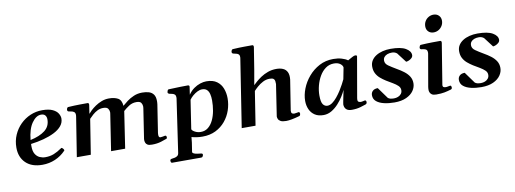

<svg xmlns="http://www.w3.org/2000/svg" viewBox="-71 -1182 4875 1817"><g transform="rotate(-10 2366.5 -273.5)"><path d="M501.5 -386.7Q501.5 -346.7 475.1 -315.2Q448.7 -283.7 403.1 -260.7Q357.4 -237.8 299.1 -222.2Q240.7 -206.5 176.8 -198.7Q176.3 -193.4 176.3 -187.5Q176.3 -181.6 176.3 -175.8Q176.3 -128.9 192.9 -101.8Q209.5 -74.7 235.4 -63.2Q261.2 -51.8 288.6 -51.8Q334 -51.8 370.8 -66.4Q407.7 -81.1 446.8 -108.4Q449.2 -109.9 451.2 -111.3Q453.1 -112.8 455.6 -111.8Q459.5 -110.8 467 -102.8Q474.6 -94.7 475.6 -89.4Q475.6 -88.4 476.1 -87.9Q476.6 -87.4 476.6 -86.4Q476.6 -84.5 475.3 -83Q474.1 -81.5 473.1 -80.1Q430.7 -35.6 373 -10.7Q315.4 14.2 249.5 14.2Q147 14.2 90.3 -41Q33.7 -96.2 33.7 -188Q33.7 -253.4 58.1 -309.3Q82.5 -365.2 124.5 -407Q166.5 -448.7 220.7 -471.9Q274.9 -495.1 335 -495.1Q397.9 -495.1 434.6 -477.8Q471.2 -460.4 486.3 -435.1Q501.5 -409.7 501.5 -386.7ZM317.4 -455.6Q269.5 -455.6 229 -397.9Q188.5 -340.3 178.7 -236.3Q268.1 -255.4 319.1 -294.9Q370.1 -334.5 369.6 -401.9Q369.6 -424.8 357.2 -440.2Q344.7 -455.6 317.4 -455.6Z M1418.9 -360.4 1377.4 -92.3Q1376.5 -81.5 1376.5 -74.2Q1376.5 -61.5 1380.9 -54.9Q1385.3 -48.3 1394.5 -48.3Q1402.3 -48.3 1415.8 -51Q1429.2 -53.7 1437.5 -55.2Q1444.8 -56.6 1449 -51.5Q1453.1 -46.4 1453.1 -38.1Q1453.1 -34.2 1451.7 -30Q1450.2 -25.9 1446.3 -24.4Q1429.7 -17.6 1391.1 -5.6Q1352.5 6.3 1304.2 6.3Q1274.4 6.8 1260.3 -2.2Q1246.1 -11.2 1241.7 -24.7Q1237.3 -38.1 1237.3 -49.3Q1237.3 -57.6 1238.3 -63.5Q1239.3 -69.3 1239.3 -69.3L1282.2 -349.1Q1283.2 -355.5 1283.2 -363.8Q1283.2 -381.3 1272.7 -398.7Q1262.2 -416 1226.6 -416Q1186.5 -416 1154.8 -395.3Q1123 -374.5 1099.1 -352.5L1045.9 0H910.6L964.4 -350.1Q965.8 -356 965.8 -363.8Q965.8 -381.3 954.8 -398.7Q943.8 -416 908.2 -416Q877.4 -416 851.6 -402.8Q825.7 -389.6 805.2 -371.1Q784.7 -352.5 769 -335.9L715.8 0H581.5L641.6 -379.9Q643.1 -388.2 643.1 -394Q643.1 -416.5 631.1 -425Q619.1 -433.6 603.5 -435.8Q587.9 -438 577.1 -440.9Q567.9 -445.3 567.9 -455.6Q567.9 -456.5 568.1 -457.8Q568.4 -459 568.4 -460.4Q568.4 -466.3 572.8 -473.9Q577.1 -481.4 583 -481.9Q645 -485.8 694.8 -486.3Q744.6 -486.8 771 -486.8Q774.9 -486.8 779.5 -482.9Q784.2 -479 782.7 -467.3L770 -383.3Q778.8 -394.5 798.1 -413.1Q817.4 -431.6 845 -450.4Q872.6 -469.2 906 -482.2Q939.5 -495.1 976.1 -495.1Q1028.8 -495.1 1062.5 -476.8Q1096.2 -458.5 1100.6 -402.3Q1120.6 -419.9 1149.2 -441.7Q1177.7 -463.4 1214.8 -479.2Q1252 -495.1 1295.4 -495.1Q1330.1 -495.1 1358.4 -487.1Q1386.7 -479 1403.8 -456.5Q1420.9 -434.1 1420.9 -391.1Q1420.9 -384.3 1420.4 -376.5Q1419.9 -368.7 1418.9 -360.4Z M1460.4 208Q1453.6 208 1450.4 201.4Q1447.3 194.8 1447.3 189.5Q1447.3 178.2 1452.4 174.6Q1457.5 170.9 1466.8 169.9Q1479 168.5 1493.4 165.5Q1507.8 162.6 1519.3 153.8Q1530.8 145 1533.2 125L1606.9 -379.9Q1607.4 -383.3 1607.7 -386.5Q1607.9 -389.6 1607.9 -392.6Q1607.9 -414.6 1597.2 -423.1Q1586.4 -431.6 1572.3 -434.1Q1558.1 -436.5 1547.4 -439.5Q1541 -441.4 1537.1 -445.1Q1533.2 -448.7 1533.2 -457Q1533.7 -461.4 1537.4 -471.4Q1541 -481.4 1548.3 -481.9Q1610.4 -484.9 1660.2 -485.8Q1710 -486.8 1736.3 -486.8Q1740.2 -486.8 1744.4 -483.9Q1748.5 -481 1748.5 -472.2L1737.3 -397Q1761.2 -431.6 1791.3 -452.9Q1821.3 -474.1 1853 -484.4Q1884.8 -494.6 1912.1 -494.6Q1975.6 -494.6 2013.2 -467Q2050.8 -439.5 2067.1 -395.5Q2083.5 -351.6 2083.5 -301.8Q2083.5 -243.7 2064.5 -187.5Q2045.4 -131.3 2007.6 -85.7Q1969.7 -40 1914.6 -12.7Q1859.4 14.6 1787.6 14.6Q1758.3 14.6 1732.2 10.7Q1706.1 6.8 1683.1 0.5L1677.7 52.7L1664.1 140.1Q1663.6 149.9 1676.5 156Q1689.5 162.1 1708.5 165Q1727.5 168 1746.6 169.9Q1760.7 171.4 1760.7 183.1Q1760.7 189.5 1755.9 198.7Q1751 208 1740.7 208ZM1779.3 -31.7Q1820.8 -31.7 1850.3 -55.7Q1879.9 -79.6 1898.9 -119.4Q1918 -159.2 1926.8 -208Q1935.5 -256.8 1935.5 -306.6Q1935.5 -341.8 1928.7 -368.9Q1921.9 -396 1905.5 -411.4Q1889.2 -426.8 1859.9 -426.8Q1837.9 -426.8 1814.2 -415Q1790.5 -403.3 1769.8 -385.5Q1749 -367.7 1735.8 -348.6L1693.8 -72.8Q1698.7 -58.1 1724.1 -44.9Q1749.5 -31.7 1779.3 -31.7Z M2166 0 2267.6 -652.8Q2268.1 -655.8 2268.3 -658.7Q2268.6 -661.6 2268.6 -664.6Q2268.6 -685.5 2257.6 -693.6Q2246.6 -701.7 2231.4 -703.9Q2216.3 -706.1 2205.6 -710Q2201.2 -712.4 2198.5 -716.8Q2195.8 -721.2 2196.8 -729.5Q2197.3 -735.4 2201.7 -742.9Q2206.1 -750.5 2211.9 -751Q2273.9 -754.9 2324.2 -755.1Q2374.5 -755.4 2400.9 -755.4Q2404.8 -755.4 2409.2 -751.5Q2413.6 -747.6 2412.6 -735.8L2378.9 -524.9L2353.5 -379.9Q2364.3 -390.1 2385 -408.9Q2405.8 -427.7 2435.5 -447.5Q2465.3 -467.3 2503.2 -481.2Q2541 -495.1 2585.4 -495.1Q2621.6 -495.1 2648.4 -483.6Q2675.3 -472.2 2688.7 -445.3Q2702.1 -418.5 2697.3 -373L2651.4 -81.5Q2650.4 -63.5 2658 -56.4Q2665.5 -49.3 2679.7 -49.3Q2690.4 -49.3 2703.9 -52.5Q2717.3 -55.7 2721.7 -55.7Q2728 -55.7 2731 -51Q2733.9 -46.4 2733.9 -38.1Q2733.9 -32.7 2731.2 -26.4Q2728.5 -20 2721.7 -17.6Q2680.7 -5.9 2648.2 0.2Q2615.7 6.3 2593.3 6.3Q2557.1 6.3 2539.8 -3.4Q2522.5 -13.2 2517.1 -26.4Q2511.7 -39.6 2511.7 -50.8L2558.1 -355Q2558.1 -370.6 2556.2 -384.3Q2554.2 -397.9 2543.5 -406.2Q2532.7 -414.6 2506.3 -414.6Q2472.2 -414.6 2441.4 -398.4Q2410.6 -382.3 2387 -361.3Q2363.3 -340.3 2349.6 -324.7L2298.8 0Z M2953.1 12.7Q2902.3 13.2 2868.7 -8.5Q2835 -30.3 2818.4 -67.4Q2801.8 -104.5 2801.8 -148.9Q2801.8 -205.6 2825.2 -265.9Q2848.6 -326.2 2892.6 -377.9Q2936.5 -429.7 2997.1 -461.9Q3057.6 -494.1 3131.8 -494.1Q3175.3 -494.1 3210.9 -483.9Q3246.6 -473.6 3269.5 -457Q3293.9 -470.7 3313.2 -481.2Q3332.5 -491.7 3343.3 -491.7Q3349.6 -491.7 3354.2 -489.3Q3358.9 -486.8 3358.9 -480L3291 -89.4Q3289.6 -78.6 3289.6 -71.8Q3289.6 -59.1 3299.1 -54Q3308.6 -48.8 3318.4 -48.8Q3329.1 -48.8 3342.5 -52.2Q3356 -55.7 3359.4 -55.7Q3365.7 -55.7 3369.1 -51Q3372.6 -46.4 3372.6 -38.6Q3372.6 -28.3 3368.4 -23.7Q3364.3 -19 3360.4 -17.6Q3346.2 -12.2 3308.3 -1Q3270.5 10.3 3223.1 10.3Q3186 10.3 3168.7 -7.6Q3151.4 -25.4 3151.4 -54.2Q3151.4 -58.6 3154.8 -76.2Q3158.2 -93.8 3162.8 -116.5Q3167.5 -139.2 3171.6 -159.4Q3175.8 -179.7 3177.7 -189.9Q3166.5 -163.6 3145 -129.2Q3123.5 -94.7 3094.2 -62.5Q3064.9 -30.3 3029.1 -9Q2993.2 12.2 2953.1 12.7ZM3002.9 -67.9Q3025.9 -67.9 3049.6 -84.7Q3073.2 -101.6 3095.7 -128.9Q3118.2 -156.2 3137.5 -186.5Q3156.7 -216.8 3171.1 -244.1Q3185.5 -271.5 3193.4 -288.6L3214.8 -398.4Q3212.9 -418 3190.7 -434.6Q3168.5 -451.2 3130.9 -451.2Q3085.9 -451.2 3051 -426Q3016.1 -400.9 2992.2 -359.9Q2968.3 -318.8 2955.8 -270.8Q2943.4 -222.7 2943.4 -176.8Q2943.4 -113.8 2960 -90.8Q2976.6 -67.9 3002.9 -67.9Z M3632.8 11.7Q3579.6 11.7 3534.2 1.2Q3488.8 -9.3 3461.2 -32Q3433.6 -54.7 3433.6 -92.3Q3433.6 -117.2 3450.7 -133.3Q3467.8 -149.4 3499.5 -149.4L3577.1 -42Q3586.9 -33.7 3601.6 -30.3Q3616.2 -26.9 3634.3 -26.9Q3654.8 -26.9 3673.8 -34.4Q3692.9 -42 3704.6 -57.1Q3716.3 -72.3 3715.8 -92.8Q3715.8 -117.2 3696.8 -135.3Q3677.7 -153.3 3648.9 -170.2Q3620.1 -187 3588.4 -206.1Q3560.1 -224.1 3536.1 -244.6Q3512.2 -265.1 3497.6 -293Q3482.9 -320.8 3482.9 -358.9Q3482.9 -391.6 3498.8 -416.7Q3514.6 -441.9 3542.2 -459.2Q3569.8 -476.6 3606 -485.6Q3642.1 -494.6 3682.6 -494.6Q3779.8 -494.6 3826.9 -467.3Q3874 -439.9 3874.5 -401.9Q3874.5 -385.3 3861.8 -373.3Q3849.1 -361.3 3833.3 -355Q3817.4 -348.6 3807.6 -348.6L3737.3 -440.9Q3727.5 -448.7 3716.1 -453.1Q3704.6 -457.5 3689 -457.5Q3664.1 -457.5 3644.5 -450Q3625 -442.4 3614 -428.5Q3603 -414.6 3603.5 -394.5Q3603.5 -365.2 3633.5 -344.2Q3663.6 -323.2 3707.5 -297.4Q3744.1 -276.9 3774.2 -253.9Q3804.2 -231 3822.3 -202.6Q3840.3 -174.3 3840.3 -136.7Q3840.3 -99.1 3817.1 -65.2Q3793.9 -31.2 3747.6 -9.8Q3701.2 11.7 3632.8 11.7Z M4035.2 6.3Q4006.8 6.3 3992.9 -3.4Q3979 -13.2 3974.4 -25.9Q3969.7 -38.6 3969.7 -47.9Q3969.7 -66.4 3972.2 -80.1L4024.9 -383.3Q4025.9 -387.7 4026.1 -391.1Q4026.4 -394.5 4026.4 -397.9Q4026.4 -419.9 4015.4 -427.7Q4004.4 -435.5 3990.2 -436.8Q3976.1 -438 3965.3 -440.9Q3960.4 -443.4 3958 -447.3Q3955.6 -451.2 3956.5 -460.4Q3957.5 -466.3 3961.4 -473.9Q3965.3 -481.4 3971.2 -481.9Q4033.2 -485.8 4083 -486.3Q4132.8 -486.8 4159.2 -486.8Q4163.1 -486.8 4167.5 -482.9Q4171.9 -479 4170.9 -467.3L4106.4 -69.8Q4106.4 -55.7 4115 -51.3Q4123.5 -46.9 4136.2 -46.9Q4147 -46.9 4159.7 -50Q4172.4 -53.2 4178.7 -53.2Q4185.1 -53.2 4187.7 -46.9Q4190.4 -40.5 4190.4 -32.7Q4190.4 -20.5 4178.7 -16.1Q4145.5 -5.9 4114.5 0.2Q4083.5 6.3 4035.2 6.3ZM4113.3 -576.7Q4082.5 -576.7 4063 -595.7Q4043.5 -614.7 4043.5 -645.5Q4043.5 -673.3 4056.4 -695.3Q4069.3 -717.3 4091.3 -730Q4113.3 -742.7 4138.2 -742.7Q4169.4 -742.7 4189.2 -723.4Q4209 -704.1 4209 -673.3Q4209 -646.5 4195.8 -624.5Q4182.6 -602.5 4160.9 -589.6Q4139.2 -576.7 4113.3 -576.7Z M4468.3 11.7Q4415 11.7 4369.6 1.2Q4324.2 -9.3 4296.6 -32Q4269 -54.7 4269 -92.3Q4269 -117.2 4286.1 -133.3Q4303.2 -149.4 4335 -149.4L4412.6 -42Q4422.4 -33.7 4437 -30.3Q4451.7 -26.9 4469.7 -26.9Q4490.2 -26.9 4509.3 -34.4Q4528.3 -42 4540 -57.1Q4551.8 -72.3 4551.3 -92.8Q4551.3 -117.2 4532.2 -135.3Q4513.2 -153.3 4484.4 -170.2Q4455.6 -187 4423.8 -206.1Q4395.5 -224.1 4371.6 -244.6Q4347.7 -265.1 4333 -293Q4318.4 -320.8 4318.4 -358.9Q4318.4 -391.6 4334.2 -416.7Q4350.1 -441.9 4377.7 -459.2Q4405.3 -476.6 4441.4 -485.6Q4477.5 -494.6 4518.1 -494.6Q4615.2 -494.6 4662.4 -467.3Q4709.5 -439.9 4710 -401.9Q4710 -385.3 4697.3 -373.3Q4684.6 -361.3 4668.7 -355Q4652.8 -348.6 4643.1 -348.6L4572.8 -440.9Q4563 -448.7 4551.5 -453.1Q4540 -457.5 4524.4 -457.5Q4499.5 -457.5 4480 -450Q4460.4 -442.4 4449.5 -428.5Q4438.5 -414.6 4439 -394.5Q4439 -365.2 4469 -344.2Q4499 -323.2 4543 -297.4Q4579.6 -276.9 4609.6 -253.9Q4639.6 -231 4657.7 -202.6Q4675.8 -174.3 4675.8 -136.7Q4675.8 -99.1 4652.6 -65.2Q4629.4 -31.2 4583 -9.8Q4536.6 11.7 4468.3 11.7Z"/></g></svg>

Font: Gelasio SemiBold
Style: Italic
Weight: 600
Italic angle: -8.5°
Designer: Eben Sorkin
Foundry: Eben Sorkin
Version: Version 1.008